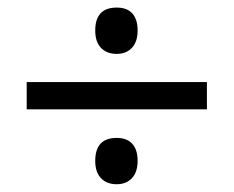

<svg xmlns="http://www.w3.org/2000/svg" viewBox="-20 -593 612 502"><path d="M285.2 -573.2Q312 -573.2 325.9 -557.9Q339.8 -542.5 339.8 -513.2Q339.8 -483.9 325 -468Q310.1 -452.1 285.2 -452.1Q259.3 -452.1 244.1 -467.8Q229 -483.4 229 -513.2Q229 -573.2 285.2 -573.2ZM49.8 -307.1V-378.4H521V-307.1ZM285.2 -232.4Q312 -232.4 325.9 -217Q339.8 -201.7 339.8 -172.4Q339.8 -143.1 325 -127.2Q310.1 -111.3 285.2 -111.3Q259.3 -111.3 244.1 -127Q229 -142.6 229 -172.4Q229 -232.4 285.2 -232.4Z"/></svg>

Font: Noto Sans Kannada
Style: Regular
Weight: 400
Designer: Monotype Design team
Foundry: Monotype Imaging Inc.
Version: Version 1.00